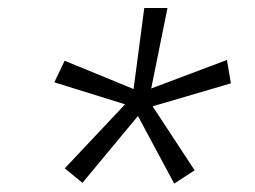

<svg xmlns="http://www.w3.org/2000/svg" viewBox="-20 -675 627 473"><path d="M288.1 -418 113.8 -472.2 139.2 -525.4 309.1 -455.6 335.4 -655.3H392.6L352.5 -457L539.1 -527.3L548.8 -469.7L356 -413.1L459.5 -255.4L409.2 -222.7L319.8 -389.2L183.1 -224.6L139.6 -260.3Z"/></svg>

Font: TypoPRO Roboto Mono
Style: Italic
Weight: 300
Designer: Google
Version: Version 2.000986; 2015; ttfautohint (v1.3)